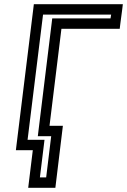

<svg xmlns="http://www.w3.org/2000/svg" viewBox="-20 -694 608 919"><path d="M248 180 278 -67 281 -92H256H217L274 -556H528H553L556 -581L565 -649L568 -674H543H167H142L139 -649L59 0L56 25H81H137L118 180L115 205H140H220H245L248 180ZM201 155H171L190 0L193 -25H168H112L186 -624H512L509 -606H255H230L227 -581L164 -67L161 -42H186H225L201 155Z"/></svg>

Font: Gamestation Text Outline
Style: Italic
Weight: 400
Designer: Jonas Hecksher
Foundry: Jonas Hecksher, Playtypeª, e-types AS
Version: Version 1.003